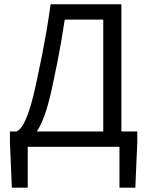

<svg xmlns="http://www.w3.org/2000/svg" viewBox="-20 -676 678 884"><path d="M107.7 0V188H34.6L25.7 -20.8V-70.7H612.1V-20.8L603.1 188H530V0ZM455.4 -31V-585.6H278.1Q269.6 -529.2 261.6 -483.6Q253.6 -438 244.9 -393.2Q236.1 -348.3 224.1 -292.2Q209.2 -220.3 193.6 -170.4Q178 -120.6 160.6 -89.2Q143.2 -57.9 123.7 -41.9Q104.1 -25.9 80.2 -22.1L55.7 -70.7Q70.1 -76.3 84.5 -98.9Q98.9 -121.4 115.2 -170.6Q131.5 -219.8 149.7 -306.6Q163.9 -372 174.2 -424.7Q184.5 -477.5 193.8 -531.7Q203.1 -585.9 213.1 -656.3H538.9V-31Z"/></svg>

Font: Source Sans 3 Variable
Style: Regular
Weight: 200
Designer: Paul D. Hunt
Foundry: Adobe Systems Incorporated
Version: Version 3.026